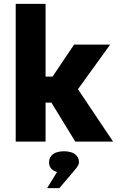

<svg xmlns="http://www.w3.org/2000/svg" viewBox="-20 -730 640 990"><path d="M61 -710V0H215V-201H245L368 0H563L382 -270L548 -500H362L251 -335H215V-710ZM223 240H286L361 152C378 132 387 120 387 107V105C387 72 359 50 310 50C260 50 233 72 233 106V108C233 132 247 149 274 157Z"/></svg>

Font: LT Wave Mono Black
Style: Regular
Weight: 900
Designer: Daniel Lyons
Version: Version 2.5 (Glyphs App)